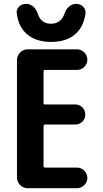

<svg xmlns="http://www.w3.org/2000/svg" viewBox="-20 -990 540 1010"><path d="M68.4 -917Q64.5 -938.5 79.1 -954.1Q93.8 -969.7 117.2 -969.7Q138.7 -969.7 155.3 -955.1Q171.9 -940.4 178.7 -918Q195.3 -865.2 248 -865.2Q300.8 -865.2 319.3 -918Q326.2 -940.4 342.8 -955.1Q359.4 -969.7 380.9 -969.7Q403.3 -969.7 418 -954.1Q432.6 -938.5 429.7 -917Q418 -843.8 371.6 -806.6Q325.2 -769.5 249 -769.5Q172.9 -769.5 126 -806.6Q79.1 -843.8 68.4 -917ZM217.8 -622.1Q209 -622.1 209 -614.3V-448.2Q209 -440.4 217.8 -440.4H377Q398.4 -440.4 413.6 -424.8Q428.7 -409.2 428.7 -387.2Q428.7 -365.2 413.6 -350.1Q398.4 -335 377 -335H217.8Q209 -335 209 -326.2V-116.2Q209 -108.4 217.8 -108.4H384.8Q407.2 -108.4 423.3 -92.3Q439.5 -76.2 439.5 -54.2Q439.5 -32.2 423.3 -16.1Q407.2 0 384.8 0H126Q101.6 0 85.4 -17.1Q69.3 -34.2 69.3 -56.6V-672.9Q69.3 -696.3 85.4 -713.4Q101.6 -730.5 126 -730.5H384.8Q407.2 -730.5 423.3 -714.4Q439.5 -698.2 439.5 -676.3Q439.5 -654.3 423.3 -638.2Q407.2 -622.1 384.8 -622.1Z"/></svg>

Font: Rounded Mgen+ 1mn bold
Style: Bold
Weight: 700
Designer: [Source Han Sans]
Ryoko NISHIZUKA  (kana & ideographs); Paul D. Hunt (Latin, Greek & Cyrillic); Wenlong ZHANG  (bopomofo
Version: Version 1.059.20150602